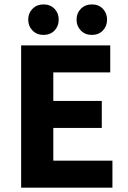

<svg xmlns="http://www.w3.org/2000/svg" viewBox="-20 -860 588 880"><path d="M76.9 0V-651.8H485.3V-528.2H224.3V-397.3H446.5V-273.7H224.3V-123.6H495.3V0ZM179.2 -700Q148.9 -700 129.1 -720Q109.3 -740.1 109.3 -769.9Q109.3 -799.7 129.1 -819.8Q148.9 -839.8 179.2 -839.8Q210.5 -839.8 229.8 -819.8Q249.1 -799.7 249.1 -769.9Q249.1 -740.1 229.8 -720Q210.5 -700 179.2 -700ZM400.8 -700Q370.5 -700 350.7 -720Q330.9 -740.1 330.9 -769.9Q330.9 -799.7 350.7 -819.8Q370.5 -839.8 400.8 -839.8Q432.1 -839.8 451.4 -819.8Q470.7 -799.7 470.7 -769.9Q470.7 -740.1 451.4 -720Q432.1 -700 400.8 -700Z"/></svg>

Font: Source Sans Variable
Style: Regular
Weight: 200
Designer: Paul D. Hunt
Foundry: Adobe Systems Incorporated
Version: Version 3.006;hotconv 1.0.111;makeotfexe 2.5.65597